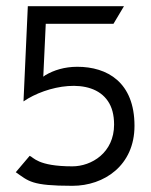

<svg xmlns="http://www.w3.org/2000/svg" viewBox="-20 -595 490 621"><path d="M31 -38C73 -9 81 6 214 6C317 6 415 -60 415 -188C415 -329 327 -379 230 -379C189 -379 154 -368 127 -352L120 -347L128 -518H347L381 -575H70L56 -267C130 -318 275 -348 329 -268C342 -249 349 -224 349 -192C349 -101 276 -57 214 -57C101 -57 88 -87 76 -91Z"/></svg>

Font: Charger Sport
Style: Lit
Weight: 300
Designer: Jasper
Foundry: Cannot Into Space Fonts
Version: Version 1.1